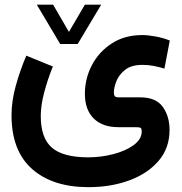

<svg xmlns="http://www.w3.org/2000/svg" viewBox="-20 -541 761 805"><path d="M232.4 -356.4 134.3 -521.5H202.6L269 -407.2L335.9 -521.5H404.3L305.7 -356.4ZM201.7 -262.2Q180.2 -209.5 165.5 -154.3Q150.9 -99.1 150.9 -54.7Q150.9 37.1 197 77.6Q243.2 118.2 348.6 118.7Q404.3 118.7 456.1 105Q507.8 91.3 541 66.9Q574.2 42.5 574.2 9.8Q574.2 -1 570.1 -4.4Q565.9 -7.8 549.3 -7.8H475.6Q409.7 -7.8 372.8 -44.4Q335.9 -81.1 335.9 -147.9Q335.9 -211.4 365.2 -267.6Q394.5 -323.7 448.5 -358.9Q502.4 -394 577.1 -394Q599.6 -394 631.8 -388.2Q664.1 -382.3 691.9 -371.1L669.4 -253.4Q648.4 -259.8 625.5 -264.4Q602.5 -269 577.1 -269Q530.8 -269 504.6 -248.3Q478.5 -227.5 468 -200.4Q457.5 -173.3 457.5 -154.3Q457.5 -141.6 461.7 -137.2Q465.8 -132.8 480.5 -132.8H568.4Q633.8 -132.8 662.4 -93Q690.9 -53.2 690.9 3.9Q690.9 79.6 645 133.3Q599.1 187 522 215.3Q444.8 243.7 351.1 243.7Q200.7 243.7 114.5 167.5Q28.3 91.3 28.3 -58.1Q28.3 -116.2 45.7 -179.7Q63 -243.2 90.3 -307.6Z"/></svg>

Font: Vazir FD-UI
Style: Bold-FD-UI
Weight: 700
Designer: Saber Rastikerdar
Foundry: Saber Rastikerdar
Version: Version 30.0.0